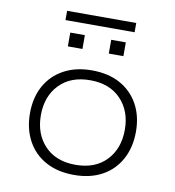

<svg xmlns="http://www.w3.org/2000/svg" viewBox="-85 -835 839 919"><g transform="rotate(10 334.5 -376.0)"><path d="M335 8Q256 8 198 -23.5Q140 -55 108.5 -113Q77 -171 77 -247Q77 -323 108.5 -380Q140 -437 198 -468.5Q256 -500 334 -500Q414 -500 471.5 -468.5Q529 -437 560.5 -380Q592 -323 592 -247Q592 -171 560.5 -113Q529 -55 471.5 -23.5Q414 8 335 8ZM334 -41Q429 -41 483.5 -98Q538 -155 538 -247Q538 -338 483.5 -395Q429 -452 334 -452Q239 -452 184.5 -395Q130 -338 130 -247Q130 -155 184.5 -98Q239 -41 334 -41ZM167 -715V-760H503V-715ZM200 -593V-660H271V-593ZM399 -593V-660H470V-593Z"/></g></svg>

Font: Nunito Sans 7pt SemiExpanded ExtraLight
Style: Regular
Weight: 250
Width: 6
Designer: Vernon Adams
Foundry: Vernon Adams
Version: Version 3.101;gftools[0.9.27]